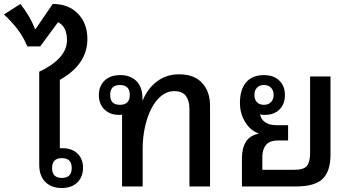

<svg xmlns="http://www.w3.org/2000/svg" viewBox="-53 -941 1771 969"><path d="M388 -744Q388 -616 249 -538V-193Q256 -193 263 -193Q310 -193 338 -166Q366 -139 366 -94Q366 -48 337 -20Q308 8 258 8Q207 8 176 -22.5Q145 -53 145 -110V-579Q210 -609 247.5 -649.5Q285 -690 285 -738Q285 -807 240 -829L150 -707H85Q65 -755 35 -794Q5 -833 -33 -868L50 -921Q101 -856 123 -795H127L213 -921Q293 -921 340.5 -872Q388 -823 388 -744ZM259 -143Q210 -143 210 -93Q210 -43 259 -43Q309 -43 309 -93Q309 -143 259 -143Z M563 0V-362Q556 -361 549 -361Q502 -361 474 -388.5Q446 -416 446 -461Q446 -507 475 -534.5Q504 -562 554 -562Q605 -562 635.5 -532Q666 -502 666 -444V-434H667Q693 -496 740.5 -531Q788 -566 850 -566Q927 -566 967 -522.5Q1007 -479 1007 -408V0H903V-393Q903 -433 885 -457Q867 -481 826 -481Q791 -481 761.5 -457.5Q732 -434 711 -393Q690 -352 678.5 -299.5Q667 -247 667 -190V0ZM552 -412Q602 -412 602 -462Q602 -512 552 -512Q503 -512 503 -462Q503 -412 552 -412Z M1168 0V-142Q1168 -194 1188.5 -226Q1209 -258 1252 -266V-268Q1212 -281 1185 -324Q1158 -367 1158 -421Q1158 -490 1189.5 -526Q1221 -562 1279 -562Q1328 -562 1356.5 -534.5Q1385 -507 1385 -461Q1385 -416 1357.5 -388.5Q1330 -361 1283 -361Q1271 -361 1260 -364Q1263 -340 1284.5 -324.5Q1306 -309 1344 -309H1401V-232H1351Q1307 -232 1289 -209Q1271 -186 1271 -151V-84H1432Q1481 -84 1496.5 -104.5Q1512 -125 1512 -169V-555H1615V-161Q1615 -77 1575.5 -38.5Q1536 0 1440 0ZM1279 -412Q1302 -412 1315 -426Q1328 -440 1328 -462Q1328 -484 1315 -498Q1302 -512 1279 -512Q1256 -512 1243.5 -498Q1231 -484 1231 -462Q1231 -439 1243.5 -425.5Q1256 -412 1279 -412Z"/></svg>

Font: Noto Sans Thai Looped Medium
Style: Regular
Weight: 500
Designer: Sasikarn Vongin, Ben Mitchell
Foundry: The Fontpad Ltd
Version: Version 1.001; ttfautohint (v1.8.4.7-5d5b)